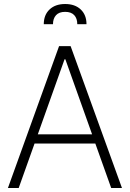

<svg xmlns="http://www.w3.org/2000/svg" viewBox="-20 -937 646 957"><path d="M19.5 0 274.4 -707H332L587.9 0H534.2L455.1 -221.7H152.3L73.2 0ZM439 -267.6 305.7 -641.6H301.8L168.5 -267.6ZM304.7 -917Q354 -917 382.6 -889.6Q411.1 -862.3 411.1 -816.4H365.2Q365.2 -845.2 349.9 -861.6Q334.5 -877.9 304.7 -877.9Q274.4 -877.9 259.3 -861.3Q244.1 -844.7 244.1 -816.4H198.2Q198.2 -862.3 226.8 -889.6Q255.4 -917 304.7 -917Z"/></svg>

Font: Pretendard JP ExtraLight
Style: Regular
Weight: 200
Designer: Base glyphs from Inter by Rasmus Andersson; Hangeul glyphs from Noto Sans CJK(Source Han Sans) by Jang Soo-young and Kan
Foundry: Kil Hyung-jin
Version: Version 1.309